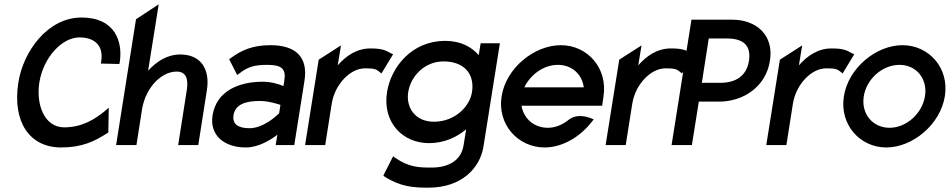

<svg xmlns="http://www.w3.org/2000/svg" viewBox="-20 -671 4393 888"><path d="M65 -290C36 -106 118 11 262 11C358 11 415 -16 476 -55L481 -58L483 -173L467 -159C416 -117 357 -82 277 -82C185 -82 146 -187 162 -290C181 -407 268 -498 347 -498C418 -498 460 -460 448 -387L447 -377L532 -375L534 -385C548 -476 514 -590 357 -590C199 -590 87 -431 65 -290Z M517 0H611L637 -166C646 -220 670 -262 697 -291C722 -317 757 -340 797 -340C840 -340 852 -307 844 -255L804 0H897L937 -255C952 -351 909 -419 814 -419C752 -419 704 -386 665 -344L714 -651L609 -582Z M963 -137C949 -46 1016 11 1117 11C1177 11 1233 -25 1263 -48L1255 0H1341L1388 -296C1406 -407 1348 -462 1231 -462C1149 -462 1097 -439 1048 -403L1040 -397L1077 -324L1088 -332C1127 -363 1159 -371 1217 -371C1282 -371 1304 -353 1295 -298L1291 -273C1272 -281 1236 -293 1195 -293C1084 -293 981 -250 963 -137ZM1060 -138C1068 -189 1117 -204 1181 -204C1222 -204 1261 -191 1277 -186L1271 -147C1259 -135 1198 -78 1134 -78C1081 -78 1054 -97 1060 -138Z M1391 0H1484L1514 -190C1522 -241 1546 -281 1573 -309C1598 -334 1630 -355 1670 -355C1714 -355 1721 -350 1736 -338L1744 -331L1798 -420L1789 -424C1764 -437 1752 -447 1693 -447C1630 -447 1581 -413 1542 -369L1557 -461L1454 -395Z M1770 -245C1748 -104 1843 -9 1964 -9C2034 -9 2092 -36 2136 -73L2124 1C2114 67 2060 104 1976 104C1918 104 1872 103 1808 59L1798 52L1753 141L1759 146C1832 193 1893 197 1961 197C2116 197 2200 106 2216 7L2292 -471H2203L2194 -416C2162 -453 2112 -482 2039 -482C1886 -482 1789 -363 1770 -245ZM1868 -245C1880 -321 1946 -387 2031 -387C2128 -387 2176 -328 2163 -245C2152 -176 2082 -108 1987 -108C1898 -108 1857 -176 1868 -245Z M2300 -226C2279 -95 2376 11 2499 11C2580 11 2663 -37 2718 -109L2726 -119L2716 -123C2715 -123 2655 -152 2610 -117C2582 -94 2548 -80 2514 -80C2450 -80 2402 -122 2392 -182H2765L2771 -224C2792 -356 2697 -462 2574 -462C2451 -462 2321 -357 2300 -226ZM2405 -267C2434 -327 2495 -371 2560 -371C2625 -371 2672 -328 2680 -267Z M2781 0H2874L2904 -190C2912 -241 2936 -281 2963 -309C2988 -334 3020 -355 3060 -355C3104 -355 3111 -350 3126 -338L3134 -331L3188 -420L3179 -424C3154 -437 3142 -447 3083 -447C3020 -447 2971 -413 2932 -369L2947 -461L2844 -395Z M3086 0H3180L3212 -201H3306C3416 -201 3522 -268 3541 -390C3560 -508 3479 -580 3366 -580H3178ZM3226 -288 3258 -493H3343C3417 -493 3455 -461 3444 -390C3433 -320 3384 -288 3311 -288Z M3524 0H3617L3647 -190C3655 -241 3679 -281 3706 -309C3731 -334 3763 -355 3803 -355C3847 -355 3854 -350 3869 -338L3877 -331L3931 -420L3922 -424C3897 -437 3885 -447 3826 -447C3763 -447 3714 -413 3675 -369L3690 -461L3587 -395Z M3883 -226C3862 -95 3957 11 4079 11C4201 11 4329 -95 4350 -226C4371 -357 4276 -462 4154 -462C4032 -462 3904 -357 3883 -226ZM3975 -226C3988 -307 4062 -371 4140 -371C4218 -371 4271 -307 4258 -226C4245 -145 4171 -80 4094 -80C4016 -80 3962 -145 3975 -226Z"/></svg>

Font: Charger Pro
Style: ExBdNarObl
Weight: 400
Designer: Jasper
Foundry: Cannot Into Space Fonts
Version: Version 1.09